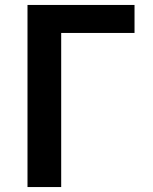

<svg xmlns="http://www.w3.org/2000/svg" viewBox="-20 -755 616 775"><path d="M91 0H227V-622H523V-735H91Z"/></svg>

Font: Iosevka Sparkle Extrabold
Style: Regular
Weight: 800
Designer: Belleve Invis
Foundry: Belleve Invis
Version: Version 4.5.0; ttfautohint (v1.8.3)